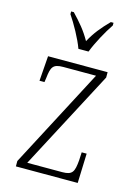

<svg xmlns="http://www.w3.org/2000/svg" viewBox="-117 -831 649 897"><g transform="rotate(15 208.0 -383.0)"><path d="M191 -606H240C257 -651 292 -715 318 -753V-766H305C266 -726 241 -696 216 -650C190 -696 164 -726 126 -766H113V-753C139 -715 175 -651 191 -606ZM51 0H350L355 -143H331L329 -103C324 -48 317 -30 267 -30H98L351 -510V-536H63L54 -415H78L81 -435C87 -489 94 -506 145 -506H303L51 -26Z"/></g></svg>

Font: Noto Serif Hebrew Condensed ExtraLight
Style: Regular
Weight: 200
Width: 3
Designer: Monotype Design Team
Foundry: Monotype Imaging Inc.
Version: Version 2.004